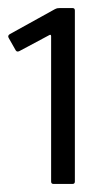

<svg xmlns="http://www.w3.org/2000/svg" viewBox="-52 -707 251 477"><path d="M81 -250Q75 -250 75 -256V-617Q75 -623 69 -619L-4 -580Q-6 -579 -8.5 -579Q-11 -579 -13 -582L-30 -612Q-34 -618 -28 -622L84 -684Q88 -686 90.5 -686.5Q93 -687 97 -687H128Q134 -687 134 -681V-256Q134 -250 128 -250Z"/></svg>

Font: Glory
Style: Regular
Weight: 400
Designer: Robert Leuschke
Foundry: Robert Leuschke
Version: Version 1.011